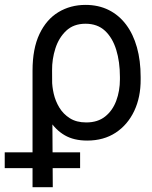

<svg xmlns="http://www.w3.org/2000/svg" viewBox="-87 -573 632 796"><path d="M47.9 203.1V-280.3Q47.9 -371.6 76.7 -432.1Q105.5 -492.7 155.3 -522.7Q205.1 -552.7 267.6 -552.7Q321.3 -552.7 363.8 -531.5Q406.2 -510.3 435.8 -470.9Q465.3 -431.6 480.7 -376.7Q496.1 -321.8 496.1 -253.9V-244.1Q496.6 -170.4 469.5 -113Q442.4 -55.7 392.6 -22.9Q342.8 9.8 274.4 9.8Q219.2 9.8 181.4 -12.2Q143.6 -34.2 117.9 -74.7Q92.3 -115.2 73.2 -170.9L128.9 -240.2Q128.9 -214.8 135.7 -184.6Q142.6 -154.3 158.9 -127.2Q175.3 -100.1 202.6 -82.8Q230 -65.4 270.5 -65.4Q318.4 -65.4 349.1 -90.1Q379.9 -114.7 395 -155.5Q410.2 -196.3 410.2 -244.1V-253.9Q410.2 -316.9 394.8 -366.7Q379.4 -416.5 348.1 -445.6Q316.9 -474.6 267.6 -474.6Q218.3 -474.6 187.5 -445.6Q156.7 -416.5 142.6 -372.1Q128.4 -327.6 128.9 -281.2L131.8 203.1ZM-67.4 124V58.6H245.1V124Z"/></svg>

Font: Inter Tight
Style: Regular
Weight: 400
Designer: Rasmus Andersson
Foundry: rsms
Version: Version 3.002